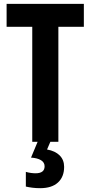

<svg xmlns="http://www.w3.org/2000/svg" viewBox="-20 -734 469 994"><path d="M282.2 0H147V-595.2H14.2V-713.9H414.1V-595.2H282.2ZM312 129.9Q312 181.6 280 210.9Q248 240.2 188 240.2Q166 240.2 147.5 237.8Q128.9 235.4 113.8 231.9V155.8Q127.4 159.7 140.1 161.4Q152.8 163.1 164.1 163.1Q210.9 163.1 210.9 127Q210.9 106.9 192.4 95.5Q173.8 84 140.6 82L174.8 0H240.7L223.6 40Q265.6 47.4 288.8 70.6Q312 93.8 312 129.9Z"/></svg>

Font: Open Sans Condensed
Style: Bold
Weight: 700
Width: 3
Designer: Monotype Design Team
Foundry: Monotype Imaging Inc.
Version: Version 3.003; ttfautohint (v1.8.4)